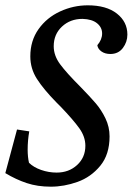

<svg xmlns="http://www.w3.org/2000/svg" viewBox="-30 -695 499 722"><path d="M-10 -44 34 -208 80 -201Q74 -167 74 -132Q74 -105 79 -83Q96 -66 124.5 -56Q153 -46 183 -46Q229 -46 260 -74.5Q291 -103 291 -147Q291 -181 268 -213Q245 -245 198 -294Q198 -294 182 -310Q134 -359 109 -398Q84 -437 84 -483Q84 -542 115 -585.5Q146 -629 196 -652Q246 -675 300 -675Q370 -675 409.5 -644Q449 -613 449 -565Q449 -537 432 -514.5Q415 -492 385 -492Q365 -492 351.5 -501.5Q338 -511 336 -525Q354 -546 354 -569Q354 -592 335 -607.5Q316 -623 280 -624Q234 -624 203 -595Q172 -566 172 -521Q172 -486 196 -453.5Q220 -421 272 -369Q309 -331 330 -306.5Q351 -282 366.5 -250Q382 -218 382 -182Q382 -114 347 -71.5Q312 -29 261.5 -11Q211 7 161 7Q111 7 70.5 -6.5Q30 -20 -10 -44Z"/></svg>

Font: Caladea
Style: Italic
Weight: 400
Italic angle: -9°
Designer: Carolina Giovagnoli and Andres Torresi
Foundry: Carolina Giovagnoli & Andres Torresi
Version: Version 1.001